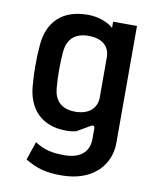

<svg xmlns="http://www.w3.org/2000/svg" viewBox="-82 -580 711 855"><g transform="rotate(10 273.5 -152.5)"><path d="M253 210C401 210 470 120 470 26V-504H362V-476C337 -499 292 -515 247 -515C129 -515 68 -449 59 -347C56 -311 55 -283 55 -253C55 -225 56 -196 59 -159C68 -56 130 10 239 10C260 10 271 8 285 5L343 -29C354 -36 362 -34 362 -20V26C362 88 319 119 252 119C192 119 160 111 117 84L89 167C143 199 184 210 253 210ZM265 -80C198 -80 170 -119 166 -168C161 -223 161 -280 166 -336C171 -385 199 -423 265 -423C329 -423 362 -392 362 -342V-162C362 -113 327 -80 265 -80Z"/></g></svg>

Font: Finlandica Medium
Style: Regular
Weight: 500
Designer: Niklas Ekholm, Juho Hiilivirta, Jaakko Suomalainen
Foundry: Helsinki Type Studio
Version: Version 2.000;Glyphs 3.2 (3202)